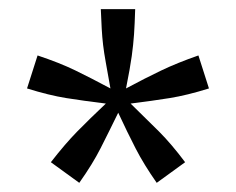

<svg xmlns="http://www.w3.org/2000/svg" viewBox="-20 -713 515 419"><path d="M153 -314 91 -359Q122 -399 148.5 -426Q175 -453 211 -487Q162 -493 124.5 -499Q87 -505 39 -520L62 -592Q110 -576 144 -559.5Q178 -543 221 -520Q215 -554 211 -576Q207 -598 205 -615Q203 -632 202 -650Q201 -668 200 -693H275Q274 -660 272.5 -638Q271 -616 267.5 -590.5Q264 -565 255 -520Q296 -542 331.5 -559Q367 -576 413 -592L436 -520Q388 -505 350.5 -499Q313 -493 265 -487Q300 -453 327 -426Q354 -399 384 -359L322 -314Q294 -354 276 -389Q258 -424 238 -467Q217 -424 199.5 -389.5Q182 -355 153 -314Z"/></svg>

Font: Ubuntu Sans
Style: Regular
Weight: 400
Designer: Dalton Maag Ltd
Foundry: Dalton Maag Ltd
Version: Version 1.006; ttfautohint (v1.8.4.7-5d5b)